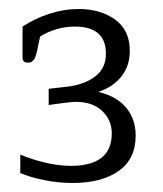

<svg xmlns="http://www.w3.org/2000/svg" viewBox="-20 -789 361 426"><path d="M25 -405V-446Q51 -435 81 -428Q111 -421 137 -421Q228 -421 228 -493Q228 -523 206.5 -543Q185 -563 149 -563Q138 -563 109 -559L88 -556V-592L132 -597Q169 -602 192 -620Q215 -638 215 -670Q215 -730 146 -730Q105 -730 69 -708L62 -675Q59 -661 54.5 -655.5Q50 -650 42 -650Q30 -650 30 -661V-730Q57 -748 89.5 -758.5Q122 -769 155 -769Q203 -769 235.5 -745.5Q268 -722 268 -676Q268 -643 249.5 -619.5Q231 -596 198 -585Q238 -576 259.5 -550.5Q281 -525 281 -488Q281 -436 243 -409.5Q205 -383 141 -383Q109 -383 77.5 -389.5Q46 -396 25 -405Z"/></svg>

Font: Maitree
Style: Regular
Weight: 400
Designer: CadsonDemak Team
Foundry: CadsonDemak
Version: Version 1.000